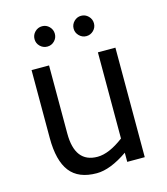

<svg xmlns="http://www.w3.org/2000/svg" viewBox="-113 -829 808 931"><g transform="rotate(-15 291.5 -363.5)"><path d="M220.9 -655Q206.1 -640.1 185.1 -640.1Q164.1 -640.1 148.9 -655Q133.8 -669.9 133.8 -690.9Q133.8 -711.9 148.9 -727.1Q164.1 -742.2 185.1 -742.2Q206.1 -742.2 220.9 -727.1Q235.8 -711.9 235.8 -690.9Q235.8 -669.9 220.9 -655ZM380.9 -640.1Q360.4 -640.1 345.2 -655.3Q330.1 -670.4 330.1 -690.9Q330.1 -711.9 345.2 -727.1Q360.4 -742.2 380.9 -742.2Q401.9 -742.2 417 -727.1Q432.1 -711.9 432.1 -690.9Q432.1 -669.9 417 -655Q401.9 -640.1 380.9 -640.1ZM414.1 -549.8H502V0H414.1V-45.9Q325.7 15.1 257.8 15.1Q166.5 15.1 123.8 -40Q81.1 -95.2 81.1 -209V-549.8H168.9V-208Q168.9 -61 282.2 -61Q339.4 -61 414.1 -117.2Z"/></g></svg>

Font: Stilu
Style: Regular
Weight: 400
Designer: Genilson Lima Santos
Foundry: Genilson Lima Santos
Version: Version 1.200;PS 001.200;hotconv 1.0.88;makeotf.lib2.5.64775